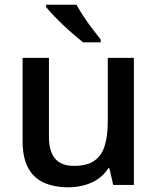

<svg xmlns="http://www.w3.org/2000/svg" viewBox="-20 -786 670 816"><path d="M549 -540V0H461L445 -71H440Q423 -43 396 -25Q369 -7 337 1.5Q305 10 270 10Q209 10 165 -10.5Q121 -31 98.5 -74.5Q76 -118 76 -187V-540H188V-204Q188 -143 214 -112Q240 -81 295 -81Q349 -81 380.5 -102.5Q412 -124 425 -166.5Q438 -209 438 -269V-540ZM305 -766Q317 -744 335 -716.5Q353 -689 373 -663Q393 -637 408 -618V-606H333Q316 -620 293 -639.5Q270 -659 247.5 -680.5Q225 -702 206 -722Q187 -742 176 -756V-766Z"/></svg>

Font: Noto Sans Oriya Medium
Style: Regular
Weight: 500
Version: Version 2.003